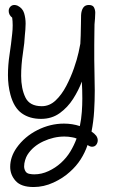

<svg xmlns="http://www.w3.org/2000/svg" viewBox="-20 -472 459 772"><path d="M115 280Q65 280 43 255.5Q21 231 21 199Q21 159 47 122Q79 77 130.5 51Q182 25 237 25Q271 25 301 35Q307 6 309 -22Q311 -50 311 -76Q311 -94 310.5 -111Q310 -128 309 -144Q296 -109 274 -74.5Q252 -40 220 -17Q188 6 145 6Q99 6 67.5 -16.5Q36 -39 22 -91Q12 -128 12 -170Q12 -211 18.5 -253.5Q25 -296 29 -336Q30 -344 30.5 -353Q31 -362 31 -370Q31 -378 30.5 -386Q30 -394 29 -401Q15 -412 15 -428Q15 -438 21.5 -445Q28 -452 38 -452Q44 -452 51 -449Q71 -439 77 -419Q83 -399 83 -377Q83 -364 82 -352.5Q81 -341 80 -331Q79 -303 72 -257Q65 -211 65 -167Q65 -116 82 -80.5Q99 -45 148 -45Q179 -45 203.5 -68Q228 -91 246.5 -126.5Q265 -162 277.5 -198Q290 -234 296 -261.5Q302 -289 303 -296Q304 -306 304.5 -329.5Q305 -353 305.5 -377.5Q306 -402 306 -411Q307 -430 314.5 -441Q322 -452 337 -452Q353 -452 358 -442Q363 -432 363 -421Q363 -410 362 -397.5Q361 -385 360 -374Q360 -362 359.5 -338.5Q359 -315 359 -291Q359 -267 359 -250Q359 -233 359 -233Q359 -204 360 -172Q361 -140 361 -108Q361 -67 358.5 -25.5Q356 16 348 57Q360 65 367 74Q373 83 373 92Q373 102 367 110Q361 118 350 118Q342 118 332 111Q322 141 304.5 168.5Q287 196 261 219Q234 244 195 262Q156 280 115 280ZM118 229Q147 229 175 216Q203 203 225 183Q248 162 263 137Q278 112 288 85Q284 83 279.5 82Q275 81 270 80Q255 77 239 77Q196 77 154 96.5Q112 116 90 151Q85 159 81 172Q77 185 77 197Q77 207 82 216Q87 225 98 227Q103 228 108 228.5Q113 229 118 229Z"/></svg>

Font: Twinkle Star
Style: Regular
Weight: 400
Designer: Robert E. Leuschke
Foundry: Robert E. Leuschke
Version: Version 2.010; ttfautohint (v1.8.3)